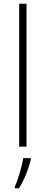

<svg xmlns="http://www.w3.org/2000/svg" viewBox="-20 -780 242 1021"><path d="M121 0V-760H82V0ZM144 69V61H103C98 103 74 180 59 213V221H81C110 176 132 117 144 69Z"/></svg>

Font: Noto Sans Thai Looped SemiCondensed ExtraLight
Style: Regular
Weight: 200
Width: 4
Designer: Sasikarn Vongin, Ben Mitchell
Foundry: The Fontpad Ltd
Version: Version 1.001